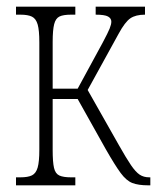

<svg xmlns="http://www.w3.org/2000/svg" viewBox="-20 -556 475 576"><path d="M28 0V-24H41Q64 -24 76 -30Q88 -36 93 -53.5Q98 -71 98 -107V-429Q98 -465 93 -482.5Q88 -500 76 -506Q64 -512 41 -512H28V-536H206V-512H193Q170 -512 158.5 -506.5Q147 -501 142.5 -483.5Q138 -466 138 -430V-290H213L288 -428Q304 -458 309 -470.5Q314 -483 314 -491Q314 -501 304 -506.5Q294 -512 267 -512V-536H415V-512Q387 -512 371 -501Q355 -490 336 -455L243 -286L337 -120Q359 -81 373 -60.5Q387 -40 399 -32Q411 -24 428 -24H431V0H425Q395 0 377 -7Q359 -14 342 -37Q325 -60 297 -109L213 -259H138V-106Q138 -70 142 -52.5Q146 -35 158 -29.5Q170 -24 193 -24H206V0Z"/></svg>

Font: Noto Serif ExtraCondensed ExtraLight
Style: Regular
Weight: 200
Width: 2
Designer: Monotype Design Team
Foundry: Monotype Imaging Inc.
Version: Version 2.015